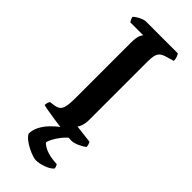

<svg xmlns="http://www.w3.org/2000/svg" viewBox="-288 -745 986 986"><g transform="rotate(45 205.0 -252.0)"><path d="M275 0Q268 0 246 -2.5Q224 -5 194.5 -9Q165 -13 135 -17.5Q105 -22 82.5 -26Q60 -30 51 -33Q51 -42 54 -50.5Q57 -59 60 -63L89 -67Q108 -70 118.5 -79Q129 -88 133.5 -109Q138 -130 138 -167V-567Q138 -612 146 -627.5Q154 -643 156 -644H62Q60 -649 56 -655Q52 -661 50 -672Q56 -679 68.5 -686.5Q81 -694 94 -699Q107 -704 112 -704H347Q351 -699 355.5 -688Q360 -677 360 -662L316 -649Q298 -644 287 -635Q276 -626 271.5 -609.5Q267 -593 267 -563V-141Q267 -116 261 -98.5Q255 -81 249 -74L348 -62Q350 -59 353 -50Q356 -41 356 -33Q340 -20 317 -10Q294 0 275 0ZM219 200Q211 200 194 194.5Q177 189 157 179Q137 169 120.5 156Q104 143 97 129Q97 102 110.5 76Q124 50 146 27Q168 4 193 -14L277 -16Q250 2 231 26Q212 50 202 70Q192 90 192 99Q211 118 242 127.5Q273 137 310 138Q312 141 315 148Q318 155 318 162Q304 178 274 189Q244 200 219 200Z"/></g></svg>

Font: Texturina Medium 12pt SemiBold
Style: Regular
Weight: 600
Version: Version 1.002